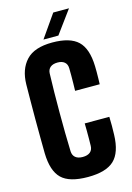

<svg xmlns="http://www.w3.org/2000/svg" viewBox="-144 -1050 778 1131"><g transform="rotate(-15 245.0 -484.5)"><path d="M247.5 10Q134.5 10 86.8 -36.5Q39 -83 36.5 -191Q36 -232.5 35.5 -287Q35 -341.5 35 -400.2Q35 -459 35.5 -513.8Q36 -568.5 36.5 -611Q38 -702.5 87.8 -756.2Q137.5 -810 247.5 -810Q355.5 -810 404 -763.8Q452.5 -717.5 455.5 -610Q456 -593.5 456 -574.2Q456 -555 455.5 -535.8Q455 -516.5 454.5 -500H304.5Q305 -518.5 305.5 -543.8Q306 -569 306 -594.2Q306 -619.5 305.5 -638Q305 -662 289.8 -675Q274.5 -688 247.5 -688Q219 -688 203.2 -675Q187.5 -662 186.5 -638Q184.5 -585.5 183.8 -524.5Q183 -463.5 183 -400Q183 -336.5 183.8 -275.8Q184.5 -215 186.5 -163Q187.5 -138.5 203.2 -125.2Q219 -112 247.5 -112Q277 -112 293 -125.2Q309 -138.5 309.5 -163Q310 -181 310.2 -206.2Q310.5 -231.5 310.2 -256.8Q310 -282 309.5 -300H459.5Q460.5 -276 460.5 -245.5Q460.5 -215 459.5 -191Q456.5 -83 407.2 -36.5Q358 10 247.5 10ZM202.5 -840 299.5 -979H395.5L293.5 -840Z"/></g></svg>

Font: Big Shoulders Display Thin Black
Style: Regular
Weight: 900
Version: Version 2.002